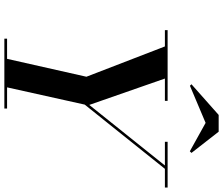

<svg xmlns="http://www.w3.org/2000/svg" viewBox="-91 -933 1024 882"><g transform="rotate(90 421.0 -492.0)"><path d="M247.5 0 332.5 -377 188.5 -750H336.5L462 -390L748.5 -748H764L460.5 -369L378.5 0ZM157.5 0V-12.5H478.5V0ZM118.5 -737.5V-750H443.5V-737.5ZM631.5 -737.5V-750H841.5V-737.5ZM374 -852.5 367 -859.5 508 -984.5H585L682.5 -859.5L675 -852L544.5 -924.5Z"/></g></svg>

Font: Bodoni Moda 18pt SemiBold
Style: Italic
Weight: 600
Italic angle: -13°
Designer: Owen Earl
Foundry: indestructible type
Version: Version 2.005